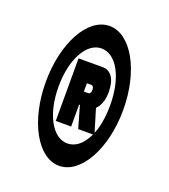

<svg xmlns="http://www.w3.org/2000/svg" viewBox="-105 -963 610 692"><g transform="rotate(20 200.0 -617.0)"><path d="M199 -349C282 -349 348 -468 348 -617C348 -767 282 -885 199 -885C116 -885 51 -767 51 -617C51 -468 116 -349 199 -349ZM133 -497H192V-581H195L219 -497H276C269 -482 260 -469 251 -459C236 -443 218 -435 199 -435C143 -435 100 -511 100 -617C100 -723 143 -799 199 -799C257 -799 298 -723 298 -617C298 -582 294 -550 286 -523C284 -517 282 -511 279 -505L253 -591C256 -594 260 -598 263 -603C272 -618 277 -636 277 -659C277 -708 258 -737 226 -737H133ZM192 -663H208C215 -663 219 -658 219 -647C219 -636 215 -631 208 -631H192Z"/></g></svg>

Font: Yard Headline
Style: Regular
Weight: 400
Monospace: yes
Designer: Roman Shamin
Foundry: Evil Martians
Version: Version 1.000